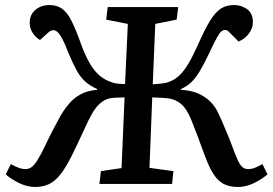

<svg xmlns="http://www.w3.org/2000/svg" viewBox="-20 -731 1083 763"><path d="M475 -344Q461 -344 442.5 -343Q424 -342 415 -340Q394 -335 376.5 -319Q359 -303 344.5 -277Q330 -251 315 -217Q286 -154 264 -110Q242 -66 221 -39Q200 -12 176 0Q152 12 120 12Q88 12 56 -3.5Q24 -19 3 -38L23 -79Q43 -68 56 -63.5Q69 -59 81 -59Q96 -59 107 -68Q118 -77 130 -96.5Q142 -116 157 -147Q173 -181 188.5 -211Q204 -241 220 -270Q235 -296 254 -318.5Q273 -341 300 -356Q327 -371 366 -374V-377Q336 -391 317.5 -408Q299 -425 284.5 -451.5Q270 -478 253 -518Q239 -555 228.5 -575Q218 -595 209.5 -603Q201 -611 192 -611Q187 -611 181.5 -608.5Q176 -606 170 -600L139 -572Q122 -582 110 -600Q98 -618 98 -640Q98 -662 108 -677.5Q118 -693 136 -702Q154 -711 176 -711Q206 -711 226.5 -696.5Q247 -682 264 -648.5Q281 -615 302 -556Q318 -512 336 -480.5Q354 -449 376 -430.5Q398 -412 427 -403Q434 -400 449 -398.5Q464 -397 477 -397L488 -636L402 -653L408 -703H688L682 -653L597 -636L587 -396Q606 -397 625 -399.5Q644 -402 650 -405Q673 -413 691.5 -430Q710 -447 728 -477Q746 -507 768 -556Q794 -615 815 -649Q836 -683 858 -697Q880 -711 911 -711Q939 -711 962 -694.5Q985 -678 985 -642Q985 -619 969 -597.5Q953 -576 928 -566L894 -600Q888 -607 883.5 -609.5Q879 -612 874 -612Q867 -612 860 -606.5Q853 -601 842 -581.5Q831 -562 812 -521Q790 -475 773.5 -447.5Q757 -420 740 -404Q723 -388 699 -377V-374Q739 -372 767.5 -359.5Q796 -347 816.5 -326.5Q837 -306 850 -276Q861 -253 869.5 -232Q878 -211 886 -192.5Q894 -174 900 -157Q915 -116 925 -94.5Q935 -73 944.5 -66Q954 -59 966 -59Q981 -59 995 -65Q1009 -71 1023 -79L1043 -38Q1021 -19 989.5 -3.5Q958 12 926 12Q892 12 869 0Q846 -12 828.5 -39Q811 -66 795 -110Q789 -125 783 -141.5Q777 -158 768.5 -181.5Q760 -205 747 -237Q730 -284 710.5 -307Q691 -330 660 -338Q651 -341 628.5 -342Q606 -343 585 -344L574 -64L669 -51L664 0H375L381 -51L463 -63Z"/></svg>

Font: Literata 18pt Medium
Style: Italic
Weight: 500
Italic angle: -2°
Designer: Latin by Veronika Burian and Jose Scaglione. Greek by Irene Vlachou. Cyrillic by Vera Evstafieva
Foundry: TypeTogether
Version: Version 3.103;gftools[0.9.29]